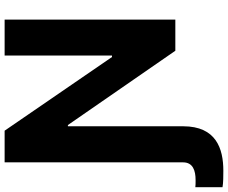

<svg xmlns="http://www.w3.org/2000/svg" viewBox="-123 -670 972 818"><g transform="rotate(-90 363.0 -261.0)"><path d="M688.6 -727.3H535.5V-269.9H529.1L215.2 -727.3H80.3V33C80.3 75.3 44.7 86.3 5 86.3H0.4C-7.8 86.3 -17.8 86.3 -25.6 85.2V201C-8.2 204.5 26.6 204.5 44.7 204.5C138.5 204.5 234 174 234 33.4V-457.7H239.3L555.8 0H688.6Z"/></g></svg>

Font: Karasuma Gothic
Style: Bold
Weight: 700
Designer: Rasmus Andersson / Ryoko Nishizuka
Foundry: Genbu
Version: Version 1.00